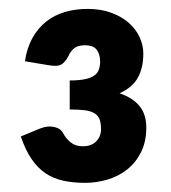

<svg xmlns="http://www.w3.org/2000/svg" viewBox="-20 -846 374 420"><path d="M34.5 -712Q39 -741.5 51 -763Q63 -784.5 81 -798.8Q99 -813 122 -819.8Q145 -826.5 171.5 -826.5Q201 -826.5 223.8 -818Q246.5 -809.5 262 -795.8Q277.5 -782 285.5 -764.5Q293.5 -747 293.5 -729Q293.5 -697.5 281.5 -676Q269.5 -654.5 241.5 -642Q270.5 -632 285.2 -614Q300 -596 300 -567Q300 -535.5 288.2 -512.5Q276.5 -489.5 257.5 -474.8Q238.5 -460 214.5 -453Q190.5 -446 166.5 -446Q140 -446 118.2 -450.8Q96.5 -455.5 79.2 -467.2Q62 -479 48.8 -498.5Q35.5 -518 25.5 -547.5L68 -565Q84.5 -571.5 98.8 -568.2Q113 -565 118.5 -554Q124.5 -542.5 135 -534.2Q145.5 -526 161 -526Q180 -526 190.5 -536.8Q201 -547.5 201 -563.5Q201 -576.5 197.8 -585Q194.5 -593.5 186.8 -598.2Q179 -603 165.8 -604.8Q152.5 -606.5 132.5 -606.5V-670Q153 -670 166 -672.8Q179 -675.5 186.2 -680.8Q193.5 -686 196.2 -693.8Q199 -701.5 199 -711.5Q199 -727.5 191.5 -737.2Q184 -747 166 -747Q151 -747 142.8 -740.8Q134.5 -734.5 129.5 -723Q122 -709 113.5 -704.5Q105 -700 85.5 -703.5Z"/></svg>

Font: Lato 2
Style: Regular
Weight: 800
Designer: Lukasz Dziedzic with Adam Twardoch and Botio Nikoltchev
Foundry: tyPoland Lukasz Dziedzic
Version: Version 2.015; 2015-08-06; http://www.latofonts.com/